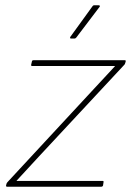

<svg xmlns="http://www.w3.org/2000/svg" viewBox="-20 -707 496 727"><path d="M7 0Q2 0 3 -5L4 -9Q5 -14 8 -17L337 -372Q357 -393 376.5 -414.5Q396 -436 415 -456V-457Q386 -457 357 -457Q328 -457 298 -457H102Q97 -457 98 -462L101 -475Q102 -479 107 -479H452Q457 -479 456 -475L455 -471Q454 -469 453.5 -466.5Q453 -464 451 -462L126 -113Q106 -91 85 -68.5Q64 -46 43 -23V-22Q72 -22 101 -22Q130 -22 159 -22H369Q373 -22 372 -17L370 -4Q368 0 364 0ZM249 -561Q246 -561 245.5 -563Q245 -565 246 -567L330 -683Q332 -687 336 -687H354Q357 -687 358 -685Q359 -683 357 -681L269 -565Q266 -561 262 -561Z"/></svg>

Font: Sofia Sans Thin
Style: Italic
Weight: 250
Italic angle: -9°
Version: Version 4.100-B